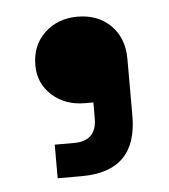

<svg xmlns="http://www.w3.org/2000/svg" viewBox="-35 -207 340 387"><g transform="rotate(-5 135.0 -13.5)"><path d="M67 147V79H106Q152 79 152 33V1H135Q95 1 68.5 -23Q42 -47 42 -84Q42 -124 68.5 -149Q95 -174 135 -174Q176 -174 202 -148.5Q228 -123 228 -80V35Q228 147 116 147Z"/></g></svg>

Font: Space Grotesk Frontify
Style: Bold
Weight: 700
Designer: Florian Karsten
Version: Version 2.000